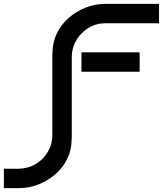

<svg xmlns="http://www.w3.org/2000/svg" viewBox="-198 -770 840 990"><path d="M622 -650H345Q297 -650 258 -626Q219 -602 195.5 -562.5Q172 -523 172 -475V-50H171Q171 3 149 48.5Q127 94 88.5 127.5Q50 161 1.5 180.5Q-47 200 -101 200H-178V100H-101Q-53 99 -13.5 75.5Q26 52 49 12.5Q72 -27 72 -75V-500H73Q73 -552 95 -597.5Q117 -643 155.5 -677Q194 -711 242.5 -730.5Q291 -750 345 -750H622ZM522 -400H222V-500H522Z"/></svg>

Font: Bruno Ace SC
Style: Regular
Weight: 400
Version: Version 1.100; ttfautohint (v1.8.4.7-5d5b);gftools[0.9.27]